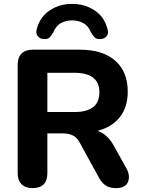

<svg xmlns="http://www.w3.org/2000/svg" viewBox="-20 -961 735 989"><path d="M224 -384H365Q427 -384 459.5 -409Q492 -434 492 -486Q492 -536 459.5 -561Q427 -586 365 -586H224ZM202 -760Q183 -762 173 -777Q163 -792 170 -814Q187 -875 237 -908Q287 -941 351 -941Q416 -941 466.5 -908Q517 -875 533 -814Q541 -792 531 -777Q521 -762 501 -760Q477 -757 466 -770Q455 -783 448 -795Q435 -828 409 -842Q383 -856 351 -856Q320 -856 294 -842Q268 -828 255 -795Q248 -783 237.5 -770Q227 -757 202 -760ZM147 8Q111 8 91 -12Q71 -32 71 -69V-628Q71 -665 91 -685Q111 -705 148 -705H392Q510 -705 574 -648Q638 -591 638 -489Q638 -410 597.5 -358Q557 -306 482 -287Q534 -270 567 -209L632 -92Q652 -55 639 -23.5Q626 8 578 8Q545 8 524.5 -5.5Q504 -19 489 -47L392 -224Q377 -253 355 -263.5Q333 -274 301 -274H224V-69Q224 8 147 8Z"/></svg>

Font: Chiron GoRound TC
Style: Bold
Weight: 700
Designer: Ryoko NISHIZUKA 西塚涼子 (kana, bopomofo & ideographs); Paul D. Hunt (Latin, Greek & Cyrillic); Sandoll Communications 산돌커뮤니
Foundry: Adobe
Version: Version 1.000;hotconv 1.1.1;makeotfexe 2.6.0